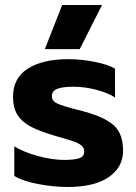

<svg xmlns="http://www.w3.org/2000/svg" viewBox="-20 -731 544 766"><path d="M228 -711H387L298 -535H159ZM37 -29V-147Q77 -123 133 -108Q189 -93 237 -93Q278 -93 297 -100Q316 -107 316 -126Q316 -141 305 -150.5Q294 -160 271.5 -167.5Q249 -175 197 -190Q136 -208 101.5 -226.5Q67 -245 49.5 -273Q32 -301 32 -345Q32 -420 91.5 -457.5Q151 -495 253 -495Q303 -495 356.5 -484.5Q410 -474 439 -457V-342Q410 -361 363.5 -373Q317 -385 273 -385Q232 -385 209.5 -377Q187 -369 187 -347Q187 -328 208.5 -318Q230 -308 289 -293L309 -288Q372 -271 407 -250.5Q442 -230 456.5 -201.5Q471 -173 471 -130Q471 -64 414 -24.5Q357 15 249 15Q195 15 133.5 3.5Q72 -8 37 -29Z"/></svg>

Font: Prompt SemiBold
Style: Regular
Weight: 600
Designer: Katatrad Team
Foundry: CadsonDemak
Version: Version 1.000